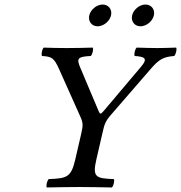

<svg xmlns="http://www.w3.org/2000/svg" viewBox="-20 -825 799 847"><path d="M562.8 -757C556.8 -731 573.7 -709 599.7 -709C625.7 -709 652.8 -731 658.8 -757C664.8 -783 647.8 -805 621.8 -805C595.8 -805 568.8 -783 562.8 -757ZM373.8 -757C367.8 -731 384.7 -709 410.7 -709C436.7 -709 463.8 -731 469.8 -757C475.8 -783 458.8 -805 432.8 -805C406.8 -805 379.8 -783 373.8 -757ZM405.2 -122 433.6 -245C440 -273 444.2 -289.4 468.2 -317L644.1 -520C683.7 -566 702.5 -574 748.4 -578C755.8 -584 761.6 -609 757 -615C726.8 -614 696.5 -613 673.5 -613C650.5 -613 616.3 -614 583 -615C575.6 -609 569.8 -584 574.4 -578C617.7 -575 634.1 -568 602.6 -531L436.1 -334C424.1 -319.8 421 -320.9 414.6 -336L333.1 -529C317.1 -568 323.7 -575 380.4 -578C387.8 -584 393.6 -609 389 -615C352.8 -614 314.5 -613 274.5 -613C235.5 -613 202.8 -614 173 -615C165.6 -609 160.8 -584 165.4 -578C206.7 -575 218.1 -572 241.6 -518L334.6 -310C346.6 -283.1 346.8 -272 338.7 -237L312.2 -122C293.9 -43 275.8 -38 195.1 -35C187.7 -29 181.9 -4 186.5 2C235.8 1 287.5 0 331 0C374 0 423.8 1 473.5 2C480.9 -4 486.7 -29 482.1 -35C402.8 -38 386.9 -43 405.2 -122Z"/></svg>

Font: Linux Libertine Mono O
Style: Mono Oblique
Weight: 400
Italic angle: -13°
Designer: Philipp H. Poll
Foundry: Philipp H. Poll
Version: Version 5.1.7